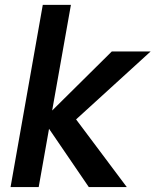

<svg xmlns="http://www.w3.org/2000/svg" viewBox="-20 -760 632 780"><path d="M22.9 0 153.8 -740.2H268.1L191.9 -311L434.1 -550.8H591.8L289.1 -274.9L495.1 0H340.8L179.2 -236.8L137.2 0Z"/></svg>

Font: Poppins Medium
Style: Italic
Weight: 500
Italic angle: -10°
Designer: Ninad Kale (Devanagari), Jonny Pinhorn (Latin)
Foundry: Indian Type Foundry
Version: Version 3.200;PS 1.000;hotconv 16.6.54;makeotf.lib2.5.65590